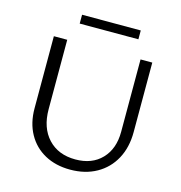

<svg xmlns="http://www.w3.org/2000/svg" viewBox="-118 -913 966 1027"><g transform="rotate(15 365.0 -399.5)"><path d="M94 -259V-658H168V-274Q168 -171 224 -111Q280 -51 375 -51Q467 -51 520.5 -107Q574 -163 574 -257V-658H639V-273Q639 -188 604.5 -124.5Q570 -61 507.5 -26Q445 9 362 9Q282 9 221.5 -24Q161 -57 127.5 -117.5Q94 -178 94 -259ZM210 -808H535V-759H210Z"/></g></svg>

Font: LXGW Bright TC
Style: Regular
Weight: 400
Designer: Christian Thalmann (Catharsis Fonts)
Foundry: LXGW / Christian Thalmann (Catharsis Fonts) / Fontworks Inc.
Version: Version 5.501